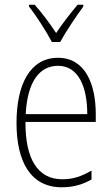

<svg xmlns="http://www.w3.org/2000/svg" viewBox="-20 -784 475 814"><path d="M200 -606H235C260 -651 302 -714 333 -756V-764H309C275 -723 246 -686 218 -644C191 -685 156 -732 127 -764H103V-756C132 -720 175 -653 200 -606ZM226 -539C108 -539 50 -427 50 -263C50 -98 110 10 242 10C291 10 331 -2 368 -23V-61C324 -35 288 -24 244 -24C140 -24 87 -110 88 -267H386V-300C386 -428 341 -539 226 -539ZM226 -505C313 -505 350 -415 350 -300H89C96 -437 147 -505 226 -505Z"/></svg>

Font: Noto Sans Condensed ExtraLight
Style: Regular
Weight: 200
Width: 3
Designer: Monotype Design Team
Foundry: Monotype Imaging Inc.
Version: Version 2.013